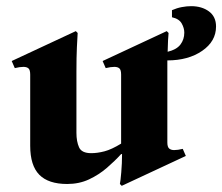

<svg xmlns="http://www.w3.org/2000/svg" viewBox="-20 -582 721 623"><path d="M523 -386V-120Q523 -105 529 -100Q535 -95 545 -95Q557 -95 573 -99L583 -76L375 21L369 15Q371 6 373.5 -23Q376 -52 376 -82H373Q353 -60 327 -37.5Q301 -15 269 0Q237 15 198 15Q137 15 107.5 -15Q78 -45 78 -109V-340Q78 -355 72.5 -360Q67 -365 56 -365Q44 -365 28 -361L18 -384L226 -481L232 -475Q231 -460 229.5 -428.5Q228 -397 228 -349V-151Q228 -123 236.5 -104Q245 -85 276 -85Q296 -85 319 -91Q342 -97 373 -116V-340Q373 -355 367.5 -360Q362 -365 351 -365Q339 -365 323 -361L313 -384L521 -481L527 -475Q525 -457 524 -414Q553 -421 565.5 -437.5Q578 -454 578 -476Q578 -491 569.5 -506Q561 -521 538 -526V-549Q554 -556 570 -559Q586 -562 600 -562Q635 -562 658 -545Q681 -528 681 -496Q681 -448 636 -417Q591 -386 523 -386Z"/></svg>

Font: Bona Nova SC
Style: Bold
Weight: 700
Designer: Mateusz Machalski
Foundry: Capitalics
Version: Version 4.001; ttfautohint (v1.8.4.7-5d5b)